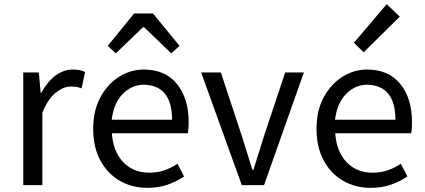

<svg xmlns="http://www.w3.org/2000/svg" viewBox="-20 -892 2047 925"><path d="M92 0V-543H167L176 -444H178Q242 -557 332 -557Q368 -557 390 -545L373 -466Q355 -475 320 -475Q286 -475 249 -446Q212 -417 184 -349V0Z M689 13Q617 13 558 -20.5Q499 -54 464 -118Q429 -182 429 -271Q429 -360 464 -424Q499 -488 554.5 -522.5Q610 -557 672 -557Q776 -557 832.5 -487.5Q889 -418 889 -302Q889 -272 885 -250H519Q525 -162 573.5 -111Q622 -60 699 -60Q739 -60 772 -71.5Q805 -83 835 -103L867 -42Q832 -18 788 -2.5Q744 13 689 13ZM518 -315H809Q809 -480 674 -484Q616 -484 572 -440Q528 -396 518 -315ZM499 -671 626 -827H717L845 -671L805 -635L674 -761H669L538 -635Z M1145 0 949 -543H1044L1146 -234Q1172 -153 1196 -74H1201Q1226 -153 1251 -234L1354 -543H1444L1252 0Z M1765 13Q1693 13 1634 -20.5Q1575 -54 1540 -118Q1505 -182 1505 -271Q1505 -360 1540 -424Q1575 -488 1630.5 -522.5Q1686 -557 1748 -557Q1852 -557 1908.5 -487.5Q1965 -418 1965 -302Q1965 -272 1961 -250H1595Q1601 -162 1649.5 -111Q1698 -60 1775 -60Q1815 -60 1848 -71.5Q1881 -83 1911 -103L1943 -42Q1908 -18 1864 -2.5Q1820 13 1765 13ZM1594 -315H1885Q1885 -480 1750 -484Q1692 -484 1648 -440Q1604 -396 1594 -315ZM1732 -640 1685 -686 1843 -872 1906 -812Z"/></svg>

Font: Gothic Nguyen
Style: Regular
Weight: 400
Designer: MORI Takayuki
Version: Version 1.220;July 21, 2023;FontCreator 14.0.0.2814 64-bit